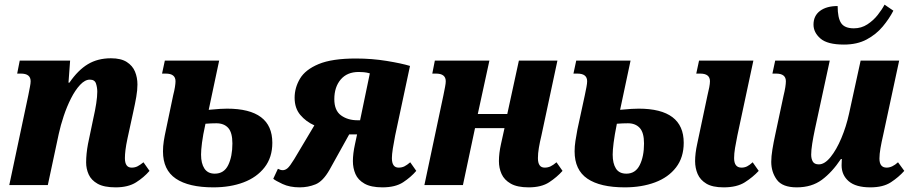

<svg xmlns="http://www.w3.org/2000/svg" viewBox="-20 -797 3926 827"><path d="M478 10Q428 10 400.5 -5.5Q373 -21 362 -45.5Q351 -70 351 -97Q351 -134 359 -177L382 -287Q390 -322 394.5 -351.5Q399 -381 399 -402Q399 -420 393.5 -437Q388 -454 367 -454Q346 -454 325 -431.5Q304 -409 286 -373.5Q268 -338 254.5 -297.5Q241 -257 233 -220L186 0H20L102 -387Q106 -408 109 -423Q112 -438 112 -447Q112 -480 70 -480H54L65 -536H282L275 -441H279Q316 -495 358.5 -520.5Q401 -546 458 -546Q501 -546 526 -530Q551 -514 561.5 -488.5Q572 -463 572 -433Q572 -409 567 -380Q562 -351 554 -315L529 -200Q523 -172 520.5 -151.5Q518 -131 518 -116Q518 -75 547 -75Q561 -75 572 -80.5Q583 -86 598 -98L624 -61Q600 -33 566 -11.5Q532 10 478 10Z M899 10Q793 10 737.5 -27.5Q682 -65 682 -145Q682 -167 685.5 -189.5Q689 -212 695 -239L726 -387Q731 -406 733.5 -422Q736 -438 736 -447Q736 -480 694 -480H678L690 -536H924L879 -324Q909 -327 928 -328Q947 -329 958 -329Q1153 -329 1153 -182Q1153 -119 1119.5 -76Q1086 -33 1029 -11.5Q972 10 899 10ZM905 -49Q945 -49 963 -86Q981 -123 981 -179Q981 -226 963 -246Q945 -266 912 -266Q890 -266 865 -264Q854 -214 850 -182Q846 -150 846 -131Q846 -93 860.5 -71Q875 -49 905 -49Z M1271 10Q1228 10 1197 -4.5Q1166 -19 1157 -27L1177 -70Q1188 -64 1198 -64Q1208 -64 1218 -72Q1228 -80 1247 -111L1334 -257Q1298 -273 1273.5 -302Q1249 -331 1249 -376Q1249 -419 1272 -458Q1295 -497 1352.5 -521Q1410 -545 1513 -545Q1582 -545 1646 -534.5Q1710 -524 1746 -513L1682 -213Q1676 -183 1672 -157Q1668 -131 1668 -116Q1668 -75 1697 -75Q1711 -75 1722 -80.5Q1733 -86 1747 -98L1773 -61Q1750 -34 1716.5 -12Q1683 10 1627 10Q1578 10 1550 -6Q1522 -22 1511 -47.5Q1500 -73 1500 -103Q1500 -135 1509 -176L1518 -218H1484L1399 -65Q1371 -16 1339 -3Q1307 10 1271 10ZM1520 -279H1531L1573 -481Q1559 -485 1547 -486Q1535 -487 1525 -487Q1475 -487 1447.5 -454.5Q1420 -422 1420 -370Q1420 -321 1449 -300Q1478 -279 1520 -279Z M2257 10Q2208 10 2180 -6Q2152 -22 2140.5 -47.5Q2129 -73 2129 -103Q2129 -137 2138 -177L2153 -245H2026L1974 0H1808L1890 -387Q1894 -407 1897 -422.5Q1900 -438 1900 -447Q1900 -480 1858 -480H1842L1853 -536H2088L2038 -306H2165L2215 -536H2381L2312 -213Q2305 -184 2301 -160Q2297 -136 2297 -116Q2297 -75 2326 -75Q2340 -75 2351.5 -80.5Q2363 -86 2377 -98L2403 -61Q2379 -34 2345.5 -12Q2312 10 2257 10Z M3097 10Q3049 10 3022.5 -6Q2996 -22 2985 -47.5Q2974 -73 2974 -103Q2974 -136 2983 -177L3027 -385Q3032 -405 3035 -421Q3038 -437 3038 -447Q3038 -480 2996 -480H2979L2991 -536H3225L3156 -213Q3150 -184 3146 -159.5Q3142 -135 3142 -116Q3142 -75 3174 -75Q3187 -75 3198 -80.5Q3209 -86 3222 -98L3248 -61Q3223 -34 3188.5 -12Q3154 10 3097 10ZM2671 10Q2565 10 2510 -27.5Q2455 -65 2455 -145Q2455 -167 2458.5 -189.5Q2462 -212 2467 -239L2499 -387Q2503 -406 2506 -422Q2509 -438 2509 -447Q2509 -480 2467 -480H2450L2462 -536H2696L2651 -324Q2681 -327 2700 -328Q2719 -329 2731 -329Q2925 -329 2925 -182Q2925 -119 2892 -76Q2859 -33 2801.5 -11.5Q2744 10 2671 10ZM2678 -49Q2717 -49 2735.5 -86Q2754 -123 2754 -179Q2754 -226 2735.5 -246Q2717 -266 2685 -266Q2662 -266 2637 -264Q2627 -214 2623 -182Q2619 -150 2619 -131Q2619 -93 2633 -71Q2647 -49 2678 -49Z M3615 -605Q3544 -605 3514 -631Q3484 -657 3484 -691Q3484 -729 3512 -750Q3540 -771 3588 -771Q3588 -720 3603 -697.5Q3618 -675 3658 -675Q3690 -675 3716 -692Q3742 -709 3760.5 -732.5Q3779 -756 3790 -777L3828 -751Q3810 -716 3782 -682.5Q3754 -649 3713 -627Q3672 -605 3615 -605ZM3412 10Q3350 10 3326 -23Q3302 -56 3302 -100Q3302 -123 3307 -153.5Q3312 -184 3319 -216L3355 -385Q3360 -405 3362.5 -421Q3365 -437 3365 -447Q3365 -480 3323 -480H3307L3319 -536H3554L3490 -240Q3483 -207 3478.5 -178.5Q3474 -150 3474 -131Q3474 -113 3481 -101Q3488 -89 3507 -89Q3532 -89 3557.5 -120.5Q3583 -152 3604 -202Q3625 -252 3637 -307L3687 -536H3853L3784 -215Q3777 -185 3772.5 -159Q3768 -133 3768 -114Q3768 -75 3799 -75Q3823 -75 3848 -98L3875 -61Q3851 -34 3817.5 -12Q3784 10 3729 10Q3666 10 3635.5 -16.5Q3605 -43 3605 -85Q3605 -100 3606 -112H3602Q3564 -55 3520 -22.5Q3476 10 3412 10Z"/></svg>

Font: Noto Serif SemiCondensed ExtraBold
Style: Italic
Weight: 800
Width: 4
Italic angle: -12°
Designer: Monotype Design Team
Foundry: Monotype Imaging Inc.
Version: Version 2.014; ttfautohint (v1.8.4.7-5d5b)